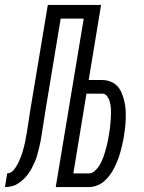

<svg xmlns="http://www.w3.org/2000/svg" viewBox="-62 -755 582 775"><path d="M-42 0 -33 -55Q-26 -55 -18.5 -59Q-11 -63 -6 -69.5Q-1 -76 3.5 -83Q8 -90 11.5 -97Q15 -104 18 -111.5Q21 -119 24 -126.5Q27 -134 29 -141.5Q31 -149 33 -156.5Q35 -164 37 -172Q39 -180 40.5 -187.5Q42 -195 43 -202.5Q44 -210 46 -218Q50 -242 53.5 -266.5Q57 -291 61 -315L131 -735H346L296 -432H350Q368 -432 384.5 -425.5Q401 -419 412 -407Q423 -395 429.5 -379Q436 -363 440 -346Q444 -329 445 -311.5Q446 -294 445.5 -276Q445 -258 443 -239.5Q441 -221 438 -203Q438 -203 438 -203Q438 -203 438 -203Q435 -187 431.5 -171Q428 -155 423.5 -139.5Q419 -124 413 -108.5Q407 -93 399.5 -78Q392 -63 381.5 -48.5Q371 -34 358 -23Q345 -12 329 -6Q313 0 297 0H163L276 -680H183L121 -306Q117 -282 113.5 -258Q110 -234 106 -210Q104 -197 101.5 -183.5Q99 -170 95.5 -157Q92 -144 88.5 -130.5Q85 -117 79.5 -104Q74 -91 67.5 -78.5Q61 -66 52.5 -54Q44 -42 33.5 -32Q23 -22 10.5 -14Q-2 -6 -15.5 -3Q-29 0 -42 0ZM234 -55H297Q308 -55 318 -63Q328 -71 335 -81Q342 -91 347 -101.5Q352 -112 356 -123Q360 -134 363 -145Q366 -156 369 -167.5Q372 -179 374 -190Q376 -201 378 -212V-213Q380 -224 381.5 -235.5Q383 -247 384 -259Q385 -271 385.5 -282.5Q386 -294 386 -305Q386 -316 384.5 -327.5Q383 -339 379.5 -349.5Q376 -360 369 -368.5Q362 -377 350 -377H287Z"/></svg>

Font: Iosevka SS04 Light Oblique
Style: Regular
Weight: 300
Italic angle: -9°
Monospace: yes
Designer: Belleve Invis
Foundry: Belleve Invis
Version: Version 19.0.0; ttfautohint (v1.8.4)